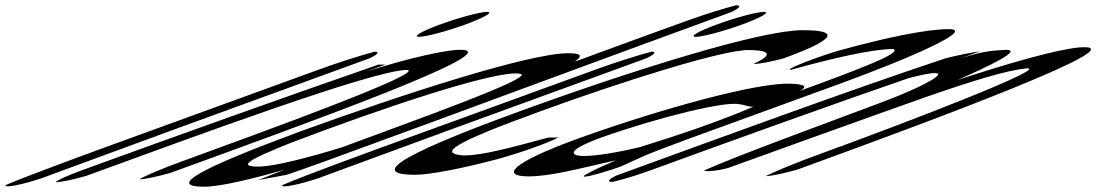

<svg xmlns="http://www.w3.org/2000/svg" viewBox="-90 -655 4139 725"><path d="M1573 -563C1504 -538 1466 -516 1492 -516C1519 -516 1597 -537 1666 -562C1737 -588 1776 -610 1749 -610C1723 -610 1644 -589 1573 -563ZM393 -130C242 -75 30 2 -69 44C-77 57 -1 41 67 18C229 -41 430 -116 584 -172L1306 -435C1334 -448 1346 -460 1325 -460C1273 -446 1190 -420 1116 -393Z M219 -12C164 8 125 26 120 33C142 33 192 22 236 9C621 -131 1320 -391 1447 -391C1523 -382 894 -154 595 -45C521 -18 460 8 436 22C458 22 507 11 553 -2C1081 -194 1777 -445 1665 -466C1612 -474 1441 -432 1294 -385L1365 -411H1339C987 -289 584 -145 219 -12Z M1039 -157C672 -21 537 50 681 50C743 50 869 19 983 -14L885 25L993 5C1040 -11 1085 -27 1132 -44C1632 -226 2187 -433 2673 -610C2701 -624 2712 -635 2689 -635C2646 -624 2571 -601 2505 -577C2362 -525 2217 -473 2080 -422C2113 -445 2104 -454 2055 -454C1909 -454 1432 -300 1039 -157ZM1009 -116C1334 -240 1793 -396 1875 -376C1935 -364 1463 -196 1202 -99C1089 -64 947 -26 887 -26C806 -26 846 -51 1009 -116Z M2618 -563C2549 -538 2511 -516 2537 -516C2564 -516 2642 -537 2711 -562C2782 -588 2821 -610 2794 -610C2768 -610 2689 -589 2618 -563ZM1438 -130C1287 -75 1075 2 976 44C968 57 1044 41 1112 18C1274 -41 1475 -116 1629 -172L2351 -435C2379 -448 2391 -460 2370 -460C2318 -446 2235 -420 2161 -393Z M1873 -235C1365 -50 1328 5 1478 5C1535 5 1664 -21 1788 -54C1887 -81 1987 -119 2019 -136C2001 -135 1997 -137 1978 -135C1843 -99 1735 -68 1660 -68C1566 -76 1613 -112 1951 -235C2259 -347 2634 -466 2736 -466C2800 -466 2845 -454 2755 -414C2774 -412 2826 -423 2870 -435C3120 -526 3036 -541 2940 -541C2786 -541 2321 -398 1873 -235Z M2096 -133C1832 -37 1803 11 1906 11C1988 11 2096 -18 2236 -50C2185 -27 2150 -13 2117 7C2093 27 2234 -18 2256 -27C2331 -60 2320 -61 2508 -130L3074 -336C3365 -442 3592 -545 3493 -545C3408 -545 3256 -513 3085 -466C3014 -447 2856 -387 2899 -392C3049 -434 3205 -470 3283 -470C3318 -456 3164 -397 2928 -311C2976 -334 2923 -339 2882 -339C2761 -339 2432 -253 2096 -133ZM2184 -137C2406 -215 2654 -275 2704 -261C2726 -259 2730 -252 2755 -252C2628 -198 2489 -150 2328 -100C2242 -79 2161 -66 2115 -66C2068 -66 2038 -84 2184 -137Z M2237 8C2210 21 2199 32 2222 32C2251 26 2309 9 2364 -11C2696 -132 3068 -266 3341 -360C3552 -415 3433 -341 3240 -269C3036 -192 2695 -68 2568 -11C2576 -6 2617 -9 2660 -21C2910 -111 3161 -202 3416 -292C3595 -354 3712 -389 3786 -397C3876 -402 3365 -204 3002 -72C2914 -40 2840 -9 2801 10C2824 10 2877 -2 2922 -15C3452 -208 4222 -494 3986 -476C3903 -469 3717 -416 3526 -353C3639 -403 3794 -475 3694 -466C3657 -464 3618 -461 3538 -435L3610 -461C3582 -458 3521 -445 3481 -435C3097 -307 2666 -148 2237 8Z"/></svg>

Font: Snowfall
Style: UltraObl
Weight: 400
Designer: Jasper
Foundry: Cannot Into Space Fonts
Version: Version 0.9